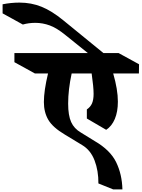

<svg xmlns="http://www.w3.org/2000/svg" viewBox="-256 -1195 1091 1479"><path d="M616 -629Q652 -505 652 -412Q652 -334 628.5 -278.5Q605 -223 562 -195L413 -282V-352Q441 -371 453 -399Q465 -427 465 -472Q465 -524 450 -629H296Q269 -504 269 -397Q269 -306 292 -255Q315 -204 367 -174L474 -108Q593 -39 638.5 54Q684 147 687 264H616L502 218Q503 121 472.5 41Q442 -39 376 -78L244 -158Q151 -213 116.5 -271.5Q82 -330 82 -409Q82 -496 114 -629H13L-145 -716V-786H421L248 -925Q182 -979 127.5 -999Q73 -1019 16 -1019Q-35 -1019 -80 -1006L-236 -1092V-1162Q-171 -1175 -106 -1175Q-15 -1175 64 -1143Q143 -1111 231 -1039L541 -786H658L815 -700L814 -629Z"/></svg>

Font: Inknut Antiqua ExtraBold
Style: Regular
Weight: 800
Designer: Claus Eggers Sørensen
Foundry: Claus Eggers Sørensen
Version: Version 1.003; ttfautohint (v1.8.2) -l 8 -r 50 -G 200 -x 14 